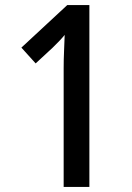

<svg xmlns="http://www.w3.org/2000/svg" viewBox="-20 -734 520 754"><path d="M331 0H230V-466Q230 -500 231.5 -532.5Q233 -565 234 -597Q219 -578 187 -547L120 -485L64 -547L244 -714H331Z"/></svg>

Font: Noto Sans Arabic UI Cn Md
Style: Regular
Weight: 500
Width: 3
Designer: Monotype Design Team, Nadine Chahine and Nizar Qandah
Foundry: Monotype Imaging Inc.
Version: Version 2.010; ttfautohint (v1.8.4.7-5d5b)